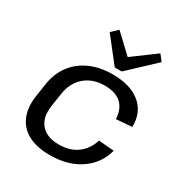

<svg xmlns="http://www.w3.org/2000/svg" viewBox="-181 -911 996 1052"><g transform="rotate(30 316.5 -385.0)"><path d="M282 8Q202 8 148 -20Q94 -48 70.5 -101Q47 -154 56 -227L69 -313Q79 -385 117.5 -438Q156 -491 218.5 -519.5Q281 -548 361 -548Q476 -548 538.5 -495.5Q601 -443 598 -352L499 -344Q496 -407 460 -440Q424 -473 354 -473Q304 -473 265 -453.5Q226 -434 201.5 -398Q177 -362 170 -313L157 -227Q147 -152 184 -109.5Q221 -67 297 -67Q366 -67 412 -100.5Q458 -134 478 -196L575 -188Q552 -98 474.5 -45Q397 8 282 8ZM560 -740 396 -586H352L231 -740L271 -778L408 -649H355L530 -778Z"/></g></svg>

Font: Pathway Extreme 28pt Medium
Style: Italic
Weight: 500
Italic angle: -8°
Designer: Eduardo Rodriguez Tunni
Foundry: Eduardo Rodriguez Tunni
Version: Version 1.001;gftools[0.9.26]